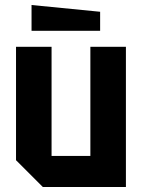

<svg xmlns="http://www.w3.org/2000/svg" viewBox="-20 -747 567 767"><path d="M483 -560V0H151L44 -107V-560H186V-124H341V-560ZM380 -624H106V-727L380 -700Z"/></svg>

Font: Tektur SemiCondensed SemiBold
Style: Regular
Weight: 600
Width: 4
Designer: Adam Jagosz
Foundry: Adam Jagosz
Version: Version 1.005;gftools[0.9.30]